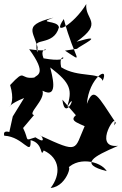

<svg xmlns="http://www.w3.org/2000/svg" viewBox="-23 -837 603 948"><path d="M40 -262 23 -185C23 -185 -10 -197 -2 -167C94 -162 131 -59 128 -145C194 -130 174 -54 193 -94C275 -56 278 25 227 91C316 84 342 -65 298 10C351 -70 475 -42 504 8C365 -27 438 -64 560 -117C426 -103 568 -306 540 -218L549 -230C458 -366 440 -413 406 -324C415 -452 519 -518 484 -438C469 -483 363 -452 279 -505C259 -601 357 -519 192 -549C161 -627 276 -572 121 -594C211 -471 160 -468 146 -454C71 -443 107 -503 27 -417C69 -278 -40 -299 96 -353ZM357 -262 432 -313C298 -250 332 -242 395 -214C342 -95 370 -78 177 -167C177 -176 215 -117 152 -159C94 -141 123 -141 91 -205L145 -269C110 -275 201 -343 187 -389C272 -345 231 -475 225 -504C329 -425 334 -391 308 -308C366 -404 299 -225 285 -345ZM164 -597C128 -654 242 -606 268 -702C262 -740 155 -719 241 -750C68 -709 163 -671 163 -579C149 -600 166 -619 150 -654ZM357 -596C368 -609 511 -677 355 -631C491 -727 395 -738 403 -817C342 -716 229 -652 292 -743C346 -539 400 -521 298 -587Z"/></svg>

Font: Asimov Silicon
Style: Regular
Weight: 400
Designer: Google
Version: Version 2.000980; 2014